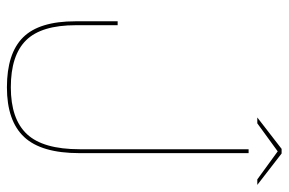

<svg xmlns="http://www.w3.org/2000/svg" viewBox="-156 -652 814 541"><g transform="rotate(90 250.5 -381.0)"><path d="M225.5 6Q320 6 365.5 -42.5Q411 -91 411 -198.5V-675H400V-199Q400 -96 357.5 -50.5Q315 -5 225.5 -5Q135.5 -5 93 -48Q50.5 -91 50.5 -188.5V-306H39.5V-187Q39.5 -85 84.8 -39.5Q130 6 225.5 6ZM310.5 -699.5H327L406 -757L485 -699.5H500.5L412 -768H399Z"/></g></svg>

Font: Anybody Thin Thin
Style: Regular
Weight: 250
Version: Version 1.113;gftools[0.9.25]